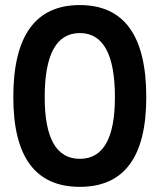

<svg xmlns="http://www.w3.org/2000/svg" viewBox="-20 -723 626 753"><path d="M293 9.8Q32.2 9.8 32.2 -341.8Q32.2 -703.1 293 -703.1Q553.7 -703.1 553.7 -341.8Q553.7 9.8 293 9.8ZM293 -100.1Q430.7 -100.1 430.7 -341.8Q430.7 -593.3 293 -593.3Q155.3 -593.3 155.3 -341.8Q155.3 -100.1 293 -100.1Z"/></svg>

Font: CaskaydiaCove NFP SemiBold
Style: Regular
Weight: 600
Designer: Aaron Bell
Foundry: Saja Typeworks
Version: Version 2111.001; VTT 6.35;Nerd Fonts 3.1.1